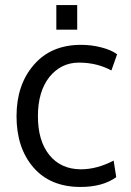

<svg xmlns="http://www.w3.org/2000/svg" viewBox="-20 -723 513 754"><path d="M283.2 -703.1V-606.4H201.2V-703.1ZM296.4 11.2Q177.7 11.2 111.3 -65.4Q44.9 -142.1 44.9 -266.6Q44.9 -390.6 113.3 -468.8Q180.7 -546.9 298.3 -546.9Q339.8 -546.9 378.9 -536.6Q418 -526.4 439.9 -509.8L417.5 -446.3Q360.4 -477.1 290 -477.1Q219.7 -477.1 173.8 -420.4Q128.9 -363.3 128.9 -266.6Q128.9 -169.9 173.8 -114.3Q218.8 -58.6 297.4 -58.1Q360.4 -58.1 426.3 -92.3L436.5 -27.3Q383.3 11.2 296.4 11.2Z"/></svg>

Font: Oxygen-Regular
Style: Regular
Weight: 400
Designer: Vernon Adams
Foundry: Vernon Adams
Version: Version Release 0.2.3 webfont; ttfautohint (v0.93.3-1d66) -l